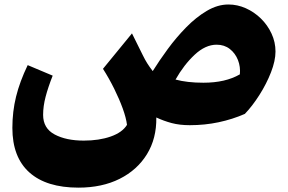

<svg xmlns="http://www.w3.org/2000/svg" viewBox="-20 -549 1293 863"><path d="M833 13.7Q787.6 13.7 751.7 4.2Q715.8 -5.4 682.6 -21Q684.1 73.2 640.4 144.3Q596.7 215.3 517.6 254.9Q438.5 294.4 332.5 294.4Q188.5 294.4 112.1 226.1Q35.6 157.7 35.6 25.9Q35.6 -47.4 52.2 -114.7Q68.8 -182.1 104.5 -256.3L216.8 -209Q196.3 -157.2 185.1 -114.5Q173.8 -71.8 173.8 -32.7Q173.8 27.8 225.6 55.4Q277.3 83 356.4 83Q425.3 83 477.5 64.7Q529.8 46.4 550.8 12.2Q546.9 -19.5 531.5 -61.8Q516.1 -104 493.2 -150.4Q470.2 -196.8 442.9 -239.7L573.2 -398.9L621.6 -301.3Q631.8 -280.3 642.3 -263.7Q652.8 -247.1 666.5 -229.5Q695.8 -276.4 733.9 -328.4Q772 -380.4 816.7 -426Q861.3 -471.7 909.7 -500.2Q958 -528.8 1006.8 -528.8Q1046.9 -528.8 1084.7 -512Q1122.6 -495.1 1152.6 -465.8Q1182.6 -436.5 1200.4 -398.2Q1218.3 -359.9 1218.3 -317.4Q1218.3 -275.9 1198 -223.9Q1177.7 -171.9 1146 -122.1Q1114.3 -72.3 1080.6 -37.1Q1024.9 -12.7 962.6 0.5Q900.4 13.7 833 13.7ZM1058.1 -214.8Q1061.5 -248.5 1049.6 -279.1Q1037.6 -309.6 1012.9 -328.9Q988.3 -348.1 953.6 -348.1Q903.3 -348.1 855 -303Q806.6 -257.8 769 -191.4Q821.3 -177.2 894.5 -177.2Q993.2 -177.2 1058.1 -214.8Z"/></svg>

Font: Pinar-FD ExtraBold
Style: Regular
Weight: 800
Designer: Amin Abedi
Version: Version 3.000